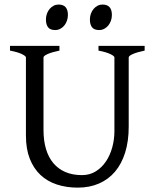

<svg xmlns="http://www.w3.org/2000/svg" viewBox="-20 -819 694 853"><path d="M622.6 -594.2Q589.4 -587.4 570.6 -579.1Q551.8 -570.8 551.8 -564V-255.9Q551.8 -191.9 536.1 -141.6Q520.5 -91.3 491.2 -56.6Q461.9 -22 419.9 -3.7Q377.9 14.6 325.2 14.6Q274.9 14.6 232.7 0.7Q190.4 -13.2 159.9 -41.7Q129.4 -70.3 112.3 -113.8Q95.2 -157.2 95.2 -216.8V-564Q95.2 -569.8 77.4 -578.6Q59.6 -587.4 24.4 -594.2V-615.2H244.1V-594.2Q210.9 -587.4 192.1 -579.1Q173.3 -570.8 173.3 -564V-241.2Q173.3 -194.3 184.3 -157.2Q195.3 -120.1 217 -94.2Q238.8 -68.4 270.5 -54.7Q302.2 -41 344.2 -41Q378.9 -41 405.8 -57.9Q432.6 -74.7 450.9 -102.1Q469.2 -129.4 478.8 -164.6Q488.3 -199.7 488.3 -235.8V-564Q488.3 -569.8 470.5 -578.6Q452.6 -587.4 417.5 -594.2V-615.2H622.6V-594.2ZM477.1 -752.4Q477.1 -738.8 472.7 -726.6Q468.3 -714.4 460.7 -705.3Q453.1 -696.3 442.9 -690.9Q432.6 -685.5 420.4 -685.5Q398.4 -685.5 388.9 -697.8Q379.4 -710 379.4 -732.4Q379.4 -746.1 383.8 -758.3Q388.2 -770.5 396 -779.5Q403.8 -788.6 413.8 -793.7Q423.8 -798.8 435.5 -798.8Q477.1 -798.8 477.1 -752.4ZM281.7 -752.4Q281.7 -738.8 277.3 -726.6Q272.9 -714.4 265.4 -705.3Q257.8 -696.3 247.6 -690.9Q237.3 -685.5 225.1 -685.5Q203.1 -685.5 193.6 -697.8Q184.1 -710 184.1 -732.4Q184.1 -746.1 188.5 -758.3Q192.9 -770.5 200.7 -779.5Q208.5 -788.6 218.5 -793.7Q228.5 -798.8 240.2 -798.8Q281.7 -798.8 281.7 -752.4Z"/></svg>

Font: Gentium
Style: Regular
Weight: 400
Designer: J. Victor Gaultney
Version: Version 1.03; 2011; OFL 1.1 release